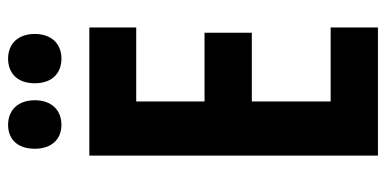

<svg xmlns="http://www.w3.org/2000/svg" viewBox="-260 -695 955 475"><g transform="rotate(-90 217.5 -457.5)"><path d="M87 -849C87 -807 111 -783 146 -783C183 -783 207 -808 207 -849C207 -890 183 -915 146 -915C111 -915 87 -892 87 -849ZM249 -849C249 -807 273 -783 310 -783C347 -783 371 -808 371 -849C371 -890 347 -915 310 -915C274 -915 249 -892 249 -849ZM387 0V-117H204V-312H374V-429H204V-598H387V-714H70V0Z"/></g></svg>

Font: Noto Sans Malayalam ExtraCondensed
Style: Bold
Weight: 700
Width: 2
Designer: Jelle Bosma - Monotype Design Team
Foundry: Monotype Imaging Inc.
Version: Version 2.104